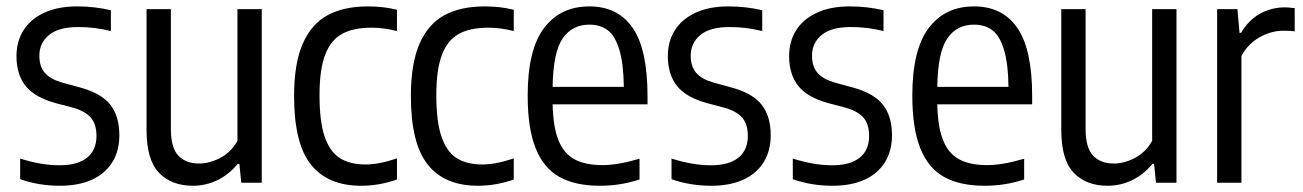

<svg xmlns="http://www.w3.org/2000/svg" viewBox="-20 -571 4071 600"><path d="M43 -11V-75.5Q109 -54.5 166 -54.5Q222.5 -54.5 252 -78.2Q281.5 -102 281.5 -146Q281.5 -183.5 263.5 -203.8Q245.5 -224 208 -234.5L153 -249Q89 -266.5 60.2 -302.2Q31.5 -338 31.5 -396Q31.5 -441.5 53.5 -476.5Q75.5 -511.5 118.2 -531.2Q161 -551 221 -551Q275.5 -551 326.5 -539V-474Q299.5 -480.5 275.5 -483.5Q251.5 -486.5 224 -486.5Q163 -486.5 133 -461.5Q103 -436.5 103 -397Q103 -363 120.2 -343.2Q137.5 -323.5 174 -313L229 -298Q296 -280 324.5 -244Q353 -208 353 -148.5Q353 -99.5 330.8 -63.8Q308.5 -28 266.8 -9.2Q225 9.5 167 9.5Q101.5 9.5 43 -11Z M438 -164.5V-542.5H514V-167.5Q514 -109.5 537.2 -84.8Q560.5 -60 602.5 -60Q634.5 -60 668.2 -77.5Q702 -95 722 -131V-542.5H798V0H734L728 -59H723Q695 -25 659 -7.8Q623 9.5 582.5 9.5Q516 9.5 477 -31Q438 -71.5 438 -164.5Z M899 -271Q899 -372 925.8 -433.8Q952.5 -495.5 1003.2 -523.2Q1054 -551 1130 -551Q1178.5 -551 1220.5 -540.5V-474Q1179 -484.5 1141.5 -484.5Q1084 -484.5 1048.8 -465Q1013.5 -445.5 996 -399.5Q978.5 -353.5 978.5 -273.5Q978.5 -191.5 994.5 -144.2Q1010.5 -97 1042 -77Q1073.5 -57 1123 -57Q1164 -57 1220.5 -76V-10Q1165 9.5 1108.5 9.5Q1004.5 9.5 951.8 -56.5Q899 -122.5 899 -271Z M1264 -271Q1264 -372 1290.8 -433.8Q1317.5 -495.5 1368.2 -523.2Q1419 -551 1495 -551Q1543.5 -551 1585.5 -540.5V-474Q1544 -484.5 1506.5 -484.5Q1449 -484.5 1413.8 -465Q1378.5 -445.5 1361 -399.5Q1343.5 -353.5 1343.5 -273.5Q1343.5 -191.5 1359.5 -144.2Q1375.5 -97 1407 -77Q1438.5 -57 1488 -57Q1529 -57 1585.5 -76V-10Q1530 9.5 1473.5 9.5Q1369.5 9.5 1316.8 -56.5Q1264 -122.5 1264 -271Z M2003.5 -245H1707Q1708.5 -173.5 1725.5 -132Q1742.5 -90.5 1776 -72.8Q1809.5 -55 1863 -55Q1911 -55 1978.5 -75V-10Q1945 0.5 1915.5 5Q1886 9.5 1855 9.5Q1777.5 9.5 1728 -18.2Q1678.5 -46 1653.8 -108Q1629 -170 1629 -272Q1629 -415.5 1680 -483.2Q1731 -551 1822 -551Q1910.5 -551 1957 -484Q2003.5 -417 2003.5 -270.5ZM1707 -299.5H1929.5Q1928.5 -373.5 1915.2 -416.5Q1902 -459.5 1878.8 -476.8Q1855.5 -494 1821.5 -494Q1768 -494 1738.2 -450.8Q1708.5 -407.5 1707 -299.5Z M2078.5 -11V-75.5Q2144.5 -54.5 2201.5 -54.5Q2258 -54.5 2287.5 -78.2Q2317 -102 2317 -146Q2317 -183.5 2299 -203.8Q2281 -224 2243.5 -234.5L2188.5 -249Q2124.5 -266.5 2095.8 -302.2Q2067 -338 2067 -396Q2067 -441.5 2089 -476.5Q2111 -511.5 2153.8 -531.2Q2196.5 -551 2256.5 -551Q2311 -551 2362 -539V-474Q2335 -480.5 2311 -483.5Q2287 -486.5 2259.5 -486.5Q2198.5 -486.5 2168.5 -461.5Q2138.5 -436.5 2138.5 -397Q2138.5 -363 2155.8 -343.2Q2173 -323.5 2209.5 -313L2264.5 -298Q2331.5 -280 2360 -244Q2388.5 -208 2388.5 -148.5Q2388.5 -99.5 2366.2 -63.8Q2344 -28 2302.2 -9.2Q2260.5 9.5 2202.5 9.5Q2137 9.5 2078.5 -11Z M2457.5 -11V-75.5Q2523.5 -54.5 2580.5 -54.5Q2637 -54.5 2666.5 -78.2Q2696 -102 2696 -146Q2696 -183.5 2678 -203.8Q2660 -224 2622.5 -234.5L2567.5 -249Q2503.5 -266.5 2474.8 -302.2Q2446 -338 2446 -396Q2446 -441.5 2468 -476.5Q2490 -511.5 2532.8 -531.2Q2575.5 -551 2635.5 -551Q2690 -551 2741 -539V-474Q2714 -480.5 2690 -483.5Q2666 -486.5 2638.5 -486.5Q2577.5 -486.5 2547.5 -461.5Q2517.5 -436.5 2517.5 -397Q2517.5 -363 2534.8 -343.2Q2552 -323.5 2588.5 -313L2643.5 -298Q2710.5 -280 2739 -244Q2767.5 -208 2767.5 -148.5Q2767.5 -99.5 2745.2 -63.8Q2723 -28 2681.2 -9.2Q2639.5 9.5 2581.5 9.5Q2516 9.5 2457.5 -11Z M3205.5 -245H2909Q2910.5 -173.5 2927.5 -132Q2944.5 -90.5 2978 -72.8Q3011.5 -55 3065 -55Q3113 -55 3180.5 -75V-10Q3147 0.5 3117.5 5Q3088 9.5 3057 9.5Q2979.5 9.5 2930 -18.2Q2880.5 -46 2855.8 -108Q2831 -170 2831 -272Q2831 -415.5 2882 -483.2Q2933 -551 3024 -551Q3112.5 -551 3159 -484Q3205.5 -417 3205.5 -270.5ZM2909 -299.5H3131.5Q3130.5 -373.5 3117.2 -416.5Q3104 -459.5 3080.8 -476.8Q3057.5 -494 3023.5 -494Q2970 -494 2940.2 -450.8Q2910.5 -407.5 2909 -299.5Z M3296.5 -164.5V-542.5H3372.5V-167.5Q3372.5 -109.5 3395.8 -84.8Q3419 -60 3461 -60Q3493 -60 3526.8 -77.5Q3560.5 -95 3580.5 -131V-542.5H3656.5V0H3592.5L3586.5 -59H3581.5Q3553.5 -25 3517.5 -7.8Q3481.5 9.5 3441 9.5Q3374.5 9.5 3335.5 -31Q3296.5 -71.5 3296.5 -164.5Z M3783.5 -542.5H3847L3853.5 -468.5H3858.5Q3881.5 -508 3917.2 -528Q3953 -548 3995.5 -548Q4007 -548 4026 -545.5V-473Q4014 -475 3991 -475Q3951.5 -475 3915.2 -454Q3879 -433 3859.5 -396V0H3783.5Z"/></svg>

Font: Encode Sans Condensed
Style: Regular
Weight: 400
Width: 3
Designer: Multiple Designers
Foundry: Impallari Type
Version: Version 2.000